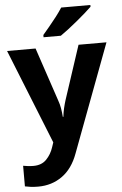

<svg xmlns="http://www.w3.org/2000/svg" viewBox="-64 -811 698 1095"><g transform="rotate(-5 284.5 -263.0)"><path d="M0 -546H163L266 -239Q274 -217 278 -193.5Q282 -170 284 -144H287Q290 -170 295.5 -193.5Q301 -217 308 -239L409 -546H569L338 70Q307 155 247.5 197.5Q188 240 110 240Q85 240 66.5 237.5Q48 235 34 232V114Q45 116 60.5 118Q76 120 93 120Q140 120 167.5 91.5Q195 63 208 23L217 -4ZM496 -756Q482 -742 459 -722Q436 -702 409.5 -680Q383 -658 357.5 -638.5Q332 -619 313 -606H214V-619Q230 -638 251.5 -663.5Q273 -689 294 -716.5Q315 -744 329 -766H496Z"/></g></svg>

Font: Noto Sans Ethiopic
Style: Bold
Weight: 700
Designer: Monotype Design Team
Foundry: Monotype Imaging Inc.
Version: Version 2.102; ttfautohint (v1.8.4.7-5d5b)